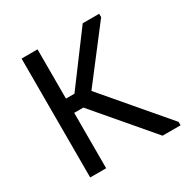

<svg xmlns="http://www.w3.org/2000/svg" viewBox="-160 -840 956 979"><g transform="rotate(-30 318.5 -350.0)"><path d="M189 -410H239L455 -700H552V-680L321 -379L627 -20V0H521L243 -326H189V0H95V-700H189Z"/></g></svg>

Font: Tilda Sans Medium
Style: Regular
Weight: 500
Designer: ParaType Ltd
Foundry: ParaType Ltd
Version: Version 1.009